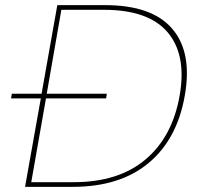

<svg xmlns="http://www.w3.org/2000/svg" viewBox="-20 -724 782 744"><path d="M387.2 -704.1Q569.3 -704.1 647.7 -612.3Q726.1 -520.5 695.8 -352.1Q666 -183.6 555.2 -91.8Q444.3 0 262.2 0H77.1L138.2 -342.8H22.9L25.9 -360.8H141.1L202.1 -704.1ZM101.1 -18.1H266.1Q439.5 -18.1 543.7 -106Q647.9 -193.8 675.8 -352.1Q704.1 -509.8 630.4 -597.9Q556.6 -686 382.8 -686H217.8L161.1 -360.8H394L391.1 -342.8H158.2Z"/></svg>

Font: SVN-Poppins Thin
Style: Italic
Weight: 100
Italic angle: -10°
Designer: Ninad Kale (Devanagari), Jonny Pinhorn (Latin)
Foundry: Indian Type Foundry
Version: Version 3.002 2017